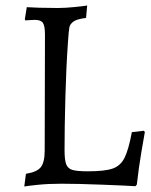

<svg xmlns="http://www.w3.org/2000/svg" viewBox="-20 -666 547 696"><path d="M68 10 74 -36Q113 -42 127.5 -59.5Q142 -77 142 -120L143 -540Q143 -572 135.5 -583Q128 -594 106 -594Q96 -594 86 -593Q76 -592 72 -592L70 -596L77 -640Q89 -639 122 -638Q155 -637 189 -637Q216 -637 250.5 -640.5Q285 -644 296 -646L292 -601Q259 -597 246.5 -588Q234 -579 231.5 -567Q229 -555 226 -508Q220 -423 217 -314Q214 -205 214 -122Q214 -86 220 -70.5Q226 -55 242.5 -50Q259 -45 299 -45Q360 -45 388.5 -55Q417 -65 431.5 -94Q446 -123 458 -187L502 -192L505 -187Q502 -171 492.5 -115Q483 -59 476 3L471 9Q442 7 351.5 3.5Q261 0 202 0Q155 0 116.5 4Q78 8 68 10Z"/></svg>

Font: Sahitya
Style: Regular
Weight: 400
Designer: Juan Pablo del Peral
Foundry: Juan Pablo del Peral (http://www.huertatipografica.com)
Version: Version 1.001;PS 001.000;hotconv 1.0.70;makeotf.lib2.5.58329